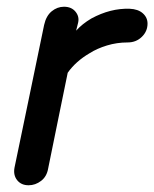

<svg xmlns="http://www.w3.org/2000/svg" viewBox="-20 -550 458 570"><path d="M65 0Q85 0 102 -13Q119 -26 123 -50L155 -207L181 -334Q205 -368 246 -392Q268 -406 297.5 -415Q327 -424 359 -424Q384 -424 401 -440.5Q418 -457 418 -480Q418 -498 404 -510.5Q390 -523 365 -524Q308 -526 251 -495Q224 -479 206 -459L212 -483Q216 -501 204 -515.5Q192 -530 170 -530Q150 -530 133.5 -516.5Q117 -503 111 -476L65 -254L23 -52Q19 -30 31 -15Q43 0 65 0Z"/></svg>

Font: Balsamiq Sans
Style: Italic
Weight: 400
Italic angle: -12°
Designer: Michael Angeles
Foundry: Balsamiq SRL
Version: Version 1.020; ttfautohint (v1.8.4.7-5d5b);gftools[0.9.26]